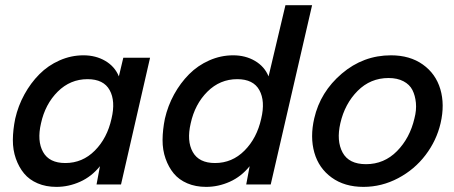

<svg xmlns="http://www.w3.org/2000/svg" viewBox="-20 -710 1749 739"><path d="M197.3 9.3Q156.7 9.3 124.8 -4.4Q92.8 -18.1 72.8 -42.2Q52.7 -66.4 41 -99.6Q29.3 -132.8 29.5 -171.6Q29.8 -210.4 38.6 -253.4Q49.8 -302.7 74 -346.7Q98.1 -390.6 131.6 -424.3Q165 -458 209.2 -477.5Q253.4 -497.1 301.3 -497.1Q348.6 -497.1 385.3 -475.6Q421.9 -454.1 437.5 -416L454.6 -487.8H557.6L445.8 0H351.6L364.7 -70.3Q332.5 -30.3 288.3 -10.5Q244.1 9.3 197.3 9.3ZM231.4 -82.5Q297.4 -82.5 345 -130.4Q392.6 -178.2 409.2 -253.4Q425.3 -320.8 402.1 -363Q378.9 -405.3 316.9 -405.3Q250.5 -405.3 202.1 -357.2Q153.8 -309.1 137.7 -234.9Q122.1 -167.5 145.8 -125Q169.4 -82.5 231.4 -82.5Z M773.4 9.3Q732.9 9.3 700.9 -4.4Q668.9 -18.1 648.9 -42.2Q628.9 -66.4 617.2 -99.6Q605.5 -132.8 605.7 -171.6Q606 -210.4 614.7 -253.4Q626 -302.7 650.1 -346.7Q674.3 -390.6 707.8 -424.3Q741.2 -458 785.4 -477.5Q829.6 -497.1 877.4 -497.1Q924.8 -497.1 961.4 -475.6Q998 -454.1 1013.7 -416L1078.6 -689.9H1181.2L1022 0H927.7L940.9 -70.3Q908.7 -30.3 864.5 -10.5Q820.3 9.3 773.4 9.3ZM807.6 -82.5Q873.5 -82.5 921.1 -130.4Q968.8 -178.2 985.4 -253.4Q1001.5 -320.8 978.3 -363Q955.1 -405.3 893.1 -405.3Q826.7 -405.3 778.3 -357.2Q730 -309.1 713.9 -234.9Q698.2 -167.5 721.9 -125Q745.6 -82.5 807.6 -82.5Z M1378.9 9.3Q1306.2 9.3 1256.6 -26.6Q1207 -62.5 1189.9 -122.6Q1172.9 -182.6 1189.5 -254.4Q1212.9 -356.4 1295.7 -426.8Q1378.4 -497.1 1484.9 -497.1Q1557.6 -497.1 1607.4 -461.7Q1657.2 -426.3 1674.8 -366.9Q1692.4 -307.6 1675.8 -235.8Q1660.2 -168.9 1617.9 -113.3Q1575.7 -57.6 1512.5 -24.2Q1449.2 9.3 1378.9 9.3ZM1388.7 -78.1Q1458.5 -78.1 1508.1 -128.4Q1557.6 -178.7 1575.2 -254.4Q1583.5 -286.1 1580.8 -314.2Q1578.1 -342.3 1567.4 -363.5Q1556.6 -384.8 1533 -397.2Q1509.3 -409.7 1475.6 -409.7Q1405.8 -409.7 1356.4 -360.1Q1307.1 -310.5 1290 -235.8Q1274.4 -168 1298.6 -123Q1322.8 -78.1 1388.7 -78.1Z"/></svg>

Font: HK Grotesk SmBold Legacy Italic
Style: Regular
Weight: 600
Italic angle: -13°
Designer: Alfredo Marco Pradil
Foundry: Hanken Design Co.
Version: Version 2.022;PS 002.022;hotconv 1.0.88;makeotf.lib2.5.64775